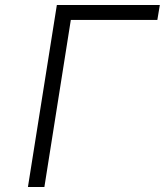

<svg xmlns="http://www.w3.org/2000/svg" viewBox="-20 -750 661 770"><path d="M92 0H158L264 -670H611L621 -730H208Z"/></svg>

Font: JetBrains Mono ExtraLight
Style: Italic
Weight: 240
Italic angle: -9°
Monospace: yes
Designer: Philipp Nurullin, Konstantin Bulenkov
Foundry: JetBrains
Version: Version 2.305